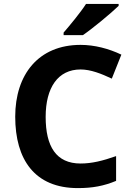

<svg xmlns="http://www.w3.org/2000/svg" viewBox="-20 -954 677 984"><path d="M588 -924V-934H421C392 -889 338 -824 306 -787V-774H405C456 -809 550 -887 588 -924ZM393 -598C445 -598 500 -576 553 -551L602 -674C537 -705 464 -724 393 -724C177 -724 58 -572 58 -356C58 -136 158 10 379 10C455 10 512 -1 575 -27V-154C507 -130 451 -116 393 -116C268 -116 214 -203 214 -355C214 -505 277 -598 393 -598Z"/></svg>

Font: Noto Sans Javanese
Style: Bold
Weight: 700
Designer: Monotype Design Team
Foundry: Monotype Imaging Inc.
Version: Version 2.005